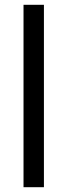

<svg xmlns="http://www.w3.org/2000/svg" viewBox="-20 -846 280 800"><path d="M163 -66V-826H78V-66Z"/></svg>

Font: Noto Sans Malayalam UI SemiCondensed
Style: Regular
Weight: 400
Width: 4
Designer: Jelle Bosma - Monotype Design Team
Foundry: Monotype Imaging Inc.
Version: Version 2.104